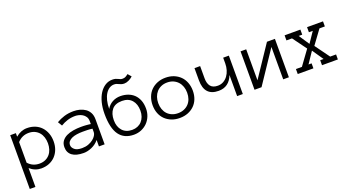

<svg xmlns="http://www.w3.org/2000/svg" viewBox="-52 -1302 3926 2138"><g transform="rotate(-20 1910.5 -233.0)"><path d="M455.1 -227.1Q455.1 -173.8 438.5 -130.4Q421.9 -86.9 391.8 -55.4Q361.8 -23.9 319.3 -6.3Q276.9 11.2 224.1 11.2Q188 11.2 154.1 -2Q120.1 -15.1 90.8 -41V182.1H23.9V-455.1H90.8V-413.1Q152.8 -465.8 224.1 -465.8Q276.9 -465.8 319.3 -448.5Q361.8 -431.2 391.8 -399.2Q421.9 -367.2 438.5 -323Q455.1 -278.8 455.1 -227.1ZM388.2 -227.1Q388.2 -265.1 377.7 -298.6Q367.2 -332 346.2 -356.4Q325.2 -380.9 294.7 -395Q264.2 -409.2 224.1 -409.2Q186 -409.2 153.1 -395Q120.1 -380.9 90.8 -349.1V-105Q120.1 -73.2 153.1 -59.6Q186 -45.9 224.1 -45.9Q264.2 -45.9 294.7 -60.1Q325.2 -74.2 346.2 -98.6Q367.2 -123 377.7 -156Q388.2 -189 388.2 -227.1Z M544.9 -123Q544.9 -166 566.4 -195.1Q587.9 -224.1 622.8 -241Q657.7 -257.8 702.9 -265.4Q748 -272.9 794.9 -272.9Q813 -272.9 827.4 -272.5Q841.8 -272 854.7 -271Q867.7 -270 880.9 -268.6Q894 -267.1 909.7 -265.1V-297.9Q909.7 -331.1 895.3 -352.5Q880.9 -374 859.9 -386.5Q838.9 -398.9 815.9 -404.1Q793 -409.2 776.9 -409.2Q726.1 -409.2 683.1 -395.5Q640.1 -381.8 603 -358.9L572.8 -409.2Q613.8 -434.1 664.8 -450Q715.8 -465.8 776.9 -465.8Q814 -465.8 849.9 -456.3Q885.7 -446.8 914.3 -427Q942.9 -407.2 960 -375Q977.1 -342.8 977.1 -297.9V0H909.7V-76.2Q892.1 -54.2 869.9 -37.6Q847.7 -21 823.2 -10.5Q798.8 0 774.4 5.6Q750 11.2 728 11.2Q637.7 11.2 591.3 -23.4Q544.9 -58.1 544.9 -123ZM728 -45.9Q770 -45.9 803.5 -58.3Q836.9 -70.8 860.4 -89.4Q883.8 -107.9 896.7 -128.9Q909.7 -149.9 909.7 -167V-210Q877 -214.8 846.9 -215.3Q816.9 -215.8 794.9 -215.8Q758.8 -215.8 725.3 -210.9Q691.9 -206.1 667 -195.1Q642.1 -184.1 627 -166.5Q611.8 -148.9 611.8 -123Q611.8 -94.2 639.9 -70.1Q668 -45.9 728 -45.9Z M1165 -216.8Q1165 -139.2 1207 -92.5Q1249 -45.9 1322.8 -45.9Q1356.9 -45.9 1386 -57.9Q1415 -69.8 1436 -92.5Q1457 -115.2 1468.5 -146.7Q1480 -178.2 1480 -216.8Q1480 -294.9 1439 -341.6Q1397.9 -388.2 1322.8 -388.2Q1241.7 -388.2 1203.4 -341.6Q1165 -294.9 1165 -216.8ZM1091.8 -317.9Q1091.8 -391.1 1107.2 -451.7Q1122.6 -512.2 1150.6 -555.7Q1178.7 -599.1 1217.3 -623.5Q1255.9 -647.9 1302.7 -647.9Q1324.7 -647.9 1339.8 -643.6Q1355 -639.2 1366.9 -633.1Q1378.9 -627 1389.9 -622.6Q1400.9 -618.2 1416 -618.2Q1436 -618.2 1450 -625Q1463.9 -631.8 1483.9 -647.9L1518.6 -607.9Q1497.6 -587.9 1469.2 -574.5Q1440.9 -561 1416 -561Q1397 -561 1382.8 -565.4Q1368.7 -569.8 1356.7 -575.9Q1344.7 -582 1332.3 -586.4Q1319.8 -590.8 1302.7 -590.8Q1272.9 -590.8 1246.8 -574.5Q1220.7 -558.1 1201.2 -527.1Q1181.6 -496.1 1170.7 -452.1Q1159.7 -408.2 1159.7 -353Q1171.9 -375 1189.5 -392.1Q1207 -409.2 1228.5 -421.1Q1250 -433.1 1274.4 -439Q1298.8 -444.8 1322.8 -444.8Q1370.6 -444.8 1411.6 -430.4Q1452.6 -416 1482.7 -387.5Q1512.7 -358.9 1529.8 -316.4Q1546.9 -273.9 1546.9 -216.8Q1546.9 -168.9 1529.8 -127Q1512.7 -85 1482.7 -54.4Q1452.6 -23.9 1411.6 -6.3Q1370.6 11.2 1322.8 11.2Q1208 11.2 1149.9 -68.8Q1091.8 -148.9 1091.8 -317.9Z M2104.5 -226.1Q2104.5 -172.9 2087.6 -129.4Q2070.8 -85.9 2039.3 -54.9Q2007.8 -23.9 1963.9 -6.3Q1919.9 11.2 1865.7 11.2Q1812.5 11.2 1768.6 -6.3Q1724.6 -23.9 1693.1 -54.9Q1661.6 -85.9 1644.8 -129.4Q1627.9 -172.9 1627.9 -226.1Q1627.9 -277.8 1644.8 -322.5Q1661.6 -367.2 1693.1 -398.7Q1724.6 -430.2 1768.6 -448Q1812.5 -465.8 1865.7 -465.8Q1919.9 -465.8 1963.9 -448Q2007.8 -430.2 2039.3 -398.7Q2070.8 -367.2 2087.6 -322.5Q2104.5 -277.8 2104.5 -226.1ZM2037.6 -226.1Q2037.6 -265.1 2026.1 -298.1Q2014.6 -331.1 1992.2 -356Q1969.7 -380.9 1937.7 -395Q1905.8 -409.2 1865.7 -409.2Q1825.7 -409.2 1793.7 -395Q1761.7 -380.9 1739.7 -356Q1717.8 -331.1 1706.3 -298.1Q1694.8 -265.1 1694.8 -226.1Q1694.8 -187 1706.3 -154.1Q1717.8 -121.1 1739.7 -97.2Q1761.7 -73.2 1793.7 -59.6Q1825.7 -45.9 1865.7 -45.9Q1905.8 -45.9 1937.7 -59.6Q1969.7 -73.2 1992.2 -97.2Q2014.6 -121.1 2026.1 -154.1Q2037.6 -187 2037.6 -226.1Z M2207.5 -455.1H2274.4V-310.1Q2274.4 -249 2301 -215.6Q2327.6 -182.1 2386.7 -182.1Q2423.8 -182.1 2453.6 -199Q2483.4 -215.8 2504.4 -244.4Q2525.4 -272.9 2536.4 -310.1Q2547.4 -347.2 2547.4 -387.2V-455.1H2614.7V0H2547.4V-250Q2499.5 -125 2375.5 -125Q2207.5 -125 2207.5 -310.1Z M2753.4 -455.1H2820.3V-87.9L3066.4 -455.1H3160.6V0H3093.3V-383.8L2836.4 0H2753.4Z M3741.2 0H3553.2V-59.1H3593.3L3503.4 -190.9L3414.6 -59.1H3451.2V0H3265.6V-59.1H3336.4L3461.4 -231L3341.3 -395H3275.4V-455.1H3462.4V-395H3420.4L3503.4 -271L3587.4 -395H3541.5V-455.1H3730.5V-395H3666.5L3546.4 -231L3671.4 -59.1H3741.2Z"/></g></svg>

Font: Anonymous Pro
Style: Regular
Weight: 400
Monospace: yes
Designer: Mark Simonson
Version: Version 1.003